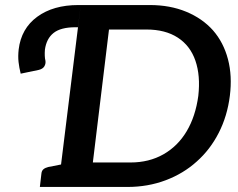

<svg xmlns="http://www.w3.org/2000/svg" viewBox="-20 -741 943 761"><path d="M211 0 300 -721H574Q654 -721 718 -694.5Q782 -668 824 -621Q866 -573 883.5 -506.5Q901 -440 891 -361Q881 -281 847 -214.5Q813 -148 760 -101Q707 -53 636.5 -26.5Q566 0 485 0ZM348 -97H497Q571 -97 628 -129.5Q685 -162 720 -221Q755 -280 766 -361Q775 -441 754.5 -500.5Q734 -560 684.5 -592Q635 -624 561 -624H412ZM138 0 144 -52Q145 -64 152 -70Q159 -76 171 -79L237 -92L238 0ZM62 -449Q56 -473 53.5 -495.5Q51 -518 54 -545Q64 -628 127.5 -674.5Q191 -721 290 -721H300L289 -633H279Q221 -633 192.5 -610.5Q164 -588 158 -544Q157 -531 157.5 -519.5Q158 -508 160 -501Q162 -489 156 -478.5Q150 -468 134 -464Z"/></svg>

Font: Aleo SemiBold
Style: Italic
Weight: 600
Italic angle: -7°
Designer: Alessio Laiso
Foundry: Alessio Laiso
Version: Version 2.001;gftools[0.9.29]